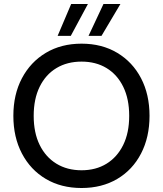

<svg xmlns="http://www.w3.org/2000/svg" viewBox="-20 -931 817 963"><path d="M389 12Q287 12 210 -33.5Q133 -79 90 -161Q47 -243 47 -350Q47 -457 90 -538.5Q133 -620 210 -666Q287 -712 389 -712Q491 -712 568 -666Q645 -620 687.5 -538.5Q730 -457 730 -350Q730 -243 687.5 -161Q645 -79 568 -33.5Q491 12 389 12ZM389 -77Q461 -77 514.5 -110Q568 -143 598 -204Q628 -265 628 -350Q628 -435 598 -496Q568 -557 514.5 -589.5Q461 -622 389 -622Q317 -622 263 -589.5Q209 -557 179 -496Q149 -435 149 -350Q149 -265 179 -204Q209 -143 263 -110Q317 -77 389 -77ZM424 -751 499 -911H584L489 -751ZM269 -751 337 -911H421L335 -751Z"/></svg>

Font: DM Sans Medium
Style: Regular
Weight: 500
Designer: Colophon Foundry, Jonny Pinhorn
Foundry: Colophon Foundry
Version: Version 4.004; ttfautohint (v1.8.4.7-5d5b)